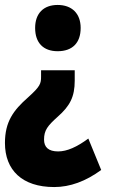

<svg xmlns="http://www.w3.org/2000/svg" viewBox="-36 -583 459 776"><path d="M290 -470C290 -529 254 -563 197 -563C140 -563 106 -529 106 -470C106 -410 139 -376 197 -376C257 -376 290 -410 290 -470ZM266 -257V-299H130V-274C130 -245 127 -234 77 -189C18 -137 -16 -91 -16 -5C-16 104 53 173 183 173C247 173 310 150 373 104L321 -23C275 11 235 29 199 29C160 29 142 12 142 -19C142 -57 157 -75 197 -111C247 -155 266 -192 266 -257Z"/></svg>

Font: Noto Sans Bengali ExtraCondensed Black
Style: Regular
Weight: 900
Width: 2
Designer: Joana Ranito - Universal Thirst; Jelle Bosma - Monotype Design Team
Foundry: Universal Thirst ehf.
Version: Version 3.000